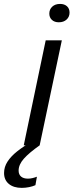

<svg xmlns="http://www.w3.org/2000/svg" viewBox="-97 -726 367 959"><path d="M21.6 0 131.3 -524.7H211.9L101.1 0ZM196.6 -614.7Q175.1 -614.7 162.2 -626.7Q149.3 -638.7 149.3 -658Q149.3 -679.1 164 -692.8Q178.7 -706.4 203.1 -706.4Q224.6 -706.4 237.5 -694.8Q250.4 -683.1 250.4 -663.1Q250.4 -642 235.7 -628.4Q221 -614.7 196.6 -614.7ZM11.6 212.4Q-29 212.4 -52.9 192.6Q-76.7 172.7 -76.7 138.1Q-76.7 107.7 -59.4 81.1Q-42.1 54.4 -11.4 30.1Q19.4 5.7 58.3 -16.7H94.9L101.1 0Q48.4 37.1 22.2 66.6Q-4 96.1 -4 126Q-4 145.3 8.1 155.8Q20.3 166.3 42.6 166.3Q54.3 166.3 65.9 163.4Q77.4 160.6 87.4 156.6L79.9 198.9Q66.4 205 48.3 208.7Q30.1 212.4 11.6 212.4Z"/></svg>

Font: Mona Sans ExtraLight
Style: Italic
Weight: 200
Italic angle: -11.6951°
Designer: Deni Anggara
Foundry: GitHub
Version: Version 2.000